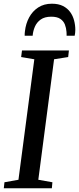

<svg xmlns="http://www.w3.org/2000/svg" viewBox="-24 -1015 426 1035"><path d="M-3.5 0 0 -32.5 75.5 -46 161 -695.5 90 -707.5 94.5 -743H347.5L343.5 -707.5L267.5 -695.5L182.5 -46L258.5 -32.5L255.5 0ZM255.5 -995Q291.5 -995 315.8 -982.5Q340 -970 354.5 -949.8Q369 -929.5 375.5 -904.5Q382 -879.5 382 -854Q382 -844.5 381 -837Q380 -829.5 378.5 -822.5H335Q335 -827 335 -831.5Q335 -836 334.5 -843Q333 -864 325.8 -882.8Q318.5 -901.5 301.2 -913.2Q284 -925 252 -925Q217 -925 195.5 -909.8Q174 -894.5 164 -871Q154 -847.5 152 -822.5H109Q109 -829 109.2 -834.5Q109.5 -840 110.5 -847Q115 -887.5 133 -921Q151 -954.5 182 -974.8Q213 -995 255.5 -995Z"/></svg>

Font: Merriweather 60pt
Style: Italic
Weight: 400
Italic angle: -7.8°
Version: Version 2.101